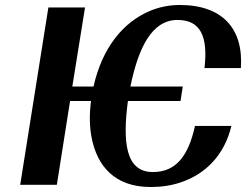

<svg xmlns="http://www.w3.org/2000/svg" viewBox="-20 -741 987 770"><path d="M61 0H208L261 -336H345C338 -282 339 -234 347 -191C369 -75 440 9 584 9C628 9 667 3 703 -9C804 -42 880 -119 908 -236H762C735 -114 685 -51 593 -51C484 -51 471 -170 493 -336H704L713 -394H503C535 -550 589 -661 692 -661C784 -661 815 -595 800 -468H946C957 -625 873 -721 701 -721C659 -721 620 -713 583 -698C470 -651 389 -545 355 -394H270L321 -711H174Z"/></svg>

Font: Aerodynamic
Style: Obl
Weight: 500
Designer: Google
Version: Version 2.000980; 2014